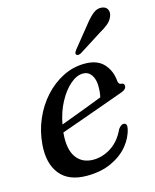

<svg xmlns="http://www.w3.org/2000/svg" viewBox="-105 -743 664 823"><g transform="rotate(-15 227.0 -331.0)"><path d="M399 -141.5Q391 -102.5 362.8 -68Q334.5 -33.5 287.8 -12Q241 9.5 178.5 9.5Q98.5 9.5 60 -38Q21.5 -85.5 28 -168.5Q32.5 -227 55 -279.2Q77.5 -331.5 113.8 -371.5Q150 -411.5 195.8 -434.5Q241.5 -457.5 292.5 -457.5Q348.5 -457.5 376.8 -426.2Q405 -395 408.5 -349.5Q410.5 -334 422 -333.5Q434.5 -333.5 435.5 -321.5Q436 -305 410 -296.5Q388.5 -289 352.8 -276Q317 -263 276 -248.5Q235 -234 196 -220Q157 -206 128.5 -196Q128.5 -194 128 -192Q122 -121.5 148 -85.8Q174 -50 223 -50Q264.5 -50 302.5 -74.5Q340.5 -99 363 -148Q376 -166 387.5 -165Q403.5 -164 399 -141.5ZM274.5 -418.5Q247 -418.5 218.2 -394Q189.5 -369.5 166.5 -327Q143.5 -284.5 133.5 -230Q160.5 -240 194.8 -252.8Q229 -265.5 262.2 -278.2Q295.5 -291 320 -300.5Q325 -319.5 325 -348.5Q325 -379.5 311.5 -399Q298 -418.5 274.5 -418.5ZM348 -617Q368.5 -643.5 387.2 -658.5Q406 -673.5 426.5 -670.5Q445 -668 451 -654.2Q457 -640.5 450.5 -625Q444 -607.5 428.5 -594.5Q413 -581.5 389.5 -568.5L288 -504Q282 -501 276.2 -500.8Q270.5 -500.5 267.5 -504.5Q264.5 -508.5 267 -514Q269.5 -519.5 274 -525.5Z"/></g></svg>

Font: Fraunces 72pt Soft
Style: Italic
Weight: 400
Italic angle: -16°
Version: Version 1.000;[b76b70a41]